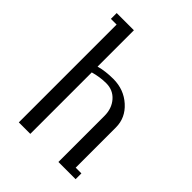

<svg xmlns="http://www.w3.org/2000/svg" viewBox="-172 -666 755 755"><g transform="rotate(45 206.0 -288.0)"><path d="M32.2 -543.9V-576.2H127.9V-374Q162.1 -383.8 206.1 -383.8Q265.1 -383.8 306.6 -346.4Q348.1 -309.1 348.1 -255.9V-32.2H379.9V0H284.2V-255.9Q284.2 -297.4 260.3 -324.7Q236.3 -352.1 198.2 -352.1Q164.1 -352.1 127.9 -341.8V0H64V-543.9Z"/></g></svg>

Font: Gawaa
Style: Regular
Weight: 400
Designer: T. Christopher White
Version: Version 1.0